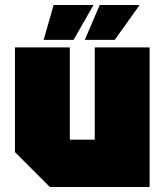

<svg xmlns="http://www.w3.org/2000/svg" viewBox="-20 -750 660 770"><path d="M580 -560V0H180L40 -140V-560H260V-190H360V-560ZM155 -590 195 -730H355L275 -590ZM320 -590 380 -730H540L440 -590Z"/></svg>

Font: Tektur Black
Style: Regular
Weight: 900
Designer: Adam Jagosz
Foundry: Adam Jagosz
Version: Version 1.005;gftools[0.9.30]